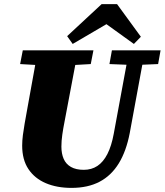

<svg xmlns="http://www.w3.org/2000/svg" viewBox="-20 -897 802 935"><path d="M218 -577 78 -585 91 -652H435L422 -585L281 -577ZM328 18Q257 18 203 -5Q149 -28 118.5 -73.5Q88 -119 88 -188Q88 -212 91.5 -239.5Q95 -267 100 -295L112 -362Q121 -411 129.5 -459Q138 -507 147 -555.5Q156 -604 164 -652H360L294 -303Q288 -273 283.5 -242Q279 -211 279 -183Q279 -149 290 -123.5Q301 -98 325.5 -84Q350 -70 388 -70Q426 -70 454.5 -89Q483 -108 503 -147Q523 -186 534 -246L609 -652H686L612 -250Q595 -161 558.5 -101.5Q522 -42 465 -12Q408 18 328 18ZM615 -581 513 -585 525 -652H762L750 -585L654 -581ZM550 -877 666 -718 632 -683 457 -809H549L334 -683L307 -721L475 -877Z"/></svg>

Font: Source Serif 4 Black
Style: Italic
Weight: 900
Italic angle: -12°
Designer: Frank Grießhammer
Foundry: Adobe Systems Incorporated
Version: Version 4.004;hotconv 1.0.116;makeotfexe 2.5.65601